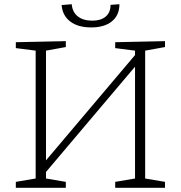

<svg xmlns="http://www.w3.org/2000/svg" viewBox="-20 -890 856 910"><path d="M55 0V-28L149 -44V-650L55 -662V-690L292 -695V-667L198 -650V-130L620 -629V-650L526 -662V-690L762 -695V-667L668 -650V-44L762 -28V0H526V-28L620 -44V-574L198 -75V-44L292 -28V0ZM412 -760Q350 -760 313 -788Q276 -816 272 -866L320 -870Q323 -833 348.5 -812.5Q374 -792 418 -792Q458 -792 481 -811.5Q504 -831 504 -867L546 -870Q546 -818 510.5 -789Q475 -760 412 -760Z"/></svg>

Font: Bitter Light
Style: Regular
Weight: 300
Designer: Sol Matas, and Bitter project Authors
Foundry: Sol Matas
Version: Version 2.001